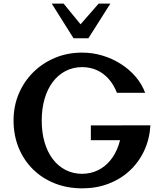

<svg xmlns="http://www.w3.org/2000/svg" viewBox="-20 -1020 901 1058"><path d="M433.3 17.8Q350.2 17.8 280.9 -9.9Q211.6 -37.6 160.9 -87.9Q110.2 -138.3 82.4 -206.7Q54.7 -275.2 54.7 -356.7Q54.7 -435.4 83.4 -503.3Q112.1 -571.2 163.5 -622.1Q214.9 -672.9 283.6 -701.5Q352.3 -730.1 432.3 -730.1Q489.3 -730.1 543.5 -714.1Q597.7 -698.1 644.4 -668.5Q691.2 -639 726.2 -598.6Q761.2 -558.1 779.9 -508.8H624.3Q606.1 -554.7 578 -585.9Q549.9 -617.2 513.4 -633.6Q476.9 -649.9 432.6 -650.2Q382.6 -649.9 341.6 -628.8Q300.6 -607.7 271 -568.6Q241.5 -529.5 225.7 -475.4Q209.9 -421.4 209.9 -355.1Q209.9 -289.3 225.7 -235.7Q241.5 -182 270.9 -143.3Q300.3 -104.6 341.2 -83.6Q382.1 -62.6 432.3 -62.2Q479.7 -62.6 519 -81.5Q558.3 -100.4 587.2 -135.4Q616.2 -170.3 633.2 -219.4Q650.2 -268.5 653.2 -329.3H808.9Q804.2 -253 774.4 -189.3Q744.6 -125.6 694.4 -79.2Q644.3 -32.8 577.8 -7.5Q511.4 17.8 433.3 17.8ZM480.6 -247.3V-329.1H744.8V-247.3ZM265.1 -1000.2 385.1 -809.3H467.2L588.2 -1000.2H523.7L423.9 -886.1L330.4 -1000.2Z"/></svg>

Font: Russolo 10pt ExtraLight
Style: Regular
Weight: 200
Designer: Micah Stupak-Hahn
Version: Version 1.000